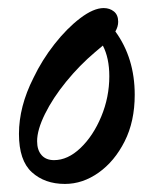

<svg xmlns="http://www.w3.org/2000/svg" viewBox="-20 -445 375 476"><path d="M141 11Q91 11 59 -18Q27 -47 27 -113Q27 -181 63 -252Q84 -296 115 -335.5Q146 -375 179 -400Q212 -425 237 -425Q252 -425 262.5 -416.5Q273 -408 273 -391Q273 -379 266 -367Q314 -301 314 -210Q314 -144 289 -94.5Q264 -45 224.5 -17Q185 11 141 11ZM72 -95Q72 -73 83 -60.5Q94 -48 114 -48Q148 -48 179.5 -78Q211 -108 231 -156Q251 -204 251 -256Q251 -301 235 -332Q227 -325 216 -316Q177 -283 144 -242.5Q111 -202 91.5 -162.5Q72 -123 72 -95Z"/></svg>

Font: Junicode Two Beta Condensed Medium
Style: Italic
Weight: 500
Width: 3
Italic angle: -9°
Version: Version 1.053; ttfautohint (v1.8.4)